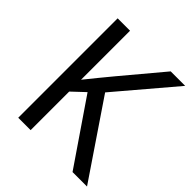

<svg xmlns="http://www.w3.org/2000/svg" viewBox="-195 -845 975 975"><g transform="rotate(45 292.5 -357.0)"><path d="M585 0H481L248 -341L180 -277V0H91V-714H180V-362Q207 -396 235 -430Q263 -464 291 -498L472 -714H576L312 -403Z"/></g></svg>

Font: Noto Sans Display
Style: Regular
Weight: 400
Designer: Monotype Design Team
Foundry: Monotype Imaging Inc.
Version: Version 2.003